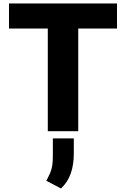

<svg xmlns="http://www.w3.org/2000/svg" viewBox="-20 -747 717 1093"><path d="M31.2 -584.5V-727.3H646V-584.5H425.4V0H252.1V-584.5ZM400.2 40.8V127.1Q400.2 189.3 383.3 239Q366.5 288.7 327.4 326L244 282.3Q245.4 279.5 246.8 276.6Q248.2 273.8 249.6 271Q258.9 253.2 266.2 236.2Q273.4 219.1 277.3 196.2Q281.2 173.3 280.9 137.4V40.8Z"/></svg>

Font: Inter UI Extra Bold
Style: Regular
Weight: 800
Designer: Rasmus Andersson
Foundry: rsms
Version: 3.2;8d6f07862